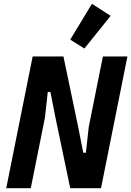

<svg xmlns="http://www.w3.org/2000/svg" viewBox="-20 -997 695 1017"><path d="M274 -373 247 -510H233L218 -374L143 0H13L153 -698H316L394 -325L421 -188H435L450 -324L525 -698H655L515 0H352ZM427 -740 352 -787 467 -977 566 -913Z"/></svg>

Font: IBM Plex Sans Cond
Style: Bold Italic
Weight: 700
Width: 3
Italic angle: -11°
Designer: Mike Abbink, Paul van der Laan, Pieter van Rosmalen
Foundry: Bold Monday
Version: Version 1.3